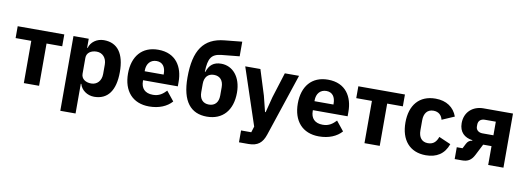

<svg xmlns="http://www.w3.org/2000/svg" viewBox="-69 -1193 5030 1834"><g transform="rotate(10 2446.5 -276.0)"><path d="M172 -410V0H320V-410H472V-525H20V-410Z M561 -525V200H709V-88H714C729 -31 787 12 855 12C988 12 1057 -85 1057 -263C1057 -441 988 -537 855 -537C787 -537 729 -495 714 -437H709V-525ZM806 -108C750 -108 709 -137 709 -185V-340C709 -388 750 -417 806 -417C862 -417 903 -374 903 -308V-217C903 -151 862 -108 806 -108Z M1388 12C1484 12 1561 -21 1608 -75L1534 -167C1501 -133 1467 -104 1405 -104C1326 -104 1289 -148 1289 -217V-225H1626V-269C1626 -411 1556 -537 1382 -537C1224 -537 1136 -429 1136 -263C1136 -95 1227 12 1388 12ZM1385 -428C1444 -428 1473 -385 1473 -321V-312H1289V-320C1289 -385 1326 -428 1385 -428Z M1948 12C2102 12 2193 -93 2193 -263C2193 -417 2108 -510 1998 -510C1924 -510 1883 -475 1861 -407H1856C1860 -541 1889 -583 1987 -593L2158 -610V-752L1988 -735C1790 -715 1702 -591 1702 -325C1702 -91 1793 12 1948 12ZM1948 -105C1890 -105 1856 -143 1856 -209V-289C1856 -355 1890 -393 1948 -393C2006 -393 2040 -355 2040 -289V-209C2040 -143 2006 -105 1948 -105Z M2611 -525 2534 -280 2495 -128H2489L2451 -280L2374 -525H2227L2411 27L2393 85H2294V200H2386C2476 200 2520 162 2547 81L2749 -525Z M3035 12C3131 12 3208 -21 3255 -75L3181 -167C3148 -133 3114 -104 3052 -104C2973 -104 2936 -148 2936 -217V-225H3273V-269C3273 -411 3203 -537 3029 -537C2871 -537 2783 -429 2783 -263C2783 -95 2874 12 3035 12ZM3032 -428C3091 -428 3120 -385 3120 -321V-312H2936V-320C2936 -385 2973 -428 3032 -428Z M3476 -410V0H3624V-410H3776V-525H3324V-410Z M4072 12C4175 12 4250 -33 4285 -133L4170 -183C4155 -141 4131 -105 4072 -105C4012 -105 3981 -147 3981 -213V-311C3981 -377 4012 -420 4072 -420C4124 -420 4153 -388 4162 -348L4282 -400C4251 -486 4178 -537 4072 -537C3914 -537 3827 -431 3827 -263C3827 -95 3914 12 4072 12Z M4351 -115V0H4422C4478 0 4512 -20 4540 -75L4595 -183H4676V0H4824V-525H4538C4436 -525 4357 -459 4357 -350C4357 -264 4408 -217 4486 -207V-202C4462 -200 4443 -186 4431 -162L4407 -115ZM4676 -288H4570C4531 -288 4506 -311 4506 -343V-360C4506 -399 4531 -420 4570 -420H4676Z"/></g></svg>

Font: Braiins Sans
Style: Bold
Weight: 700
Designer: Mike Abbink, Paul van der Laan, Pieter van Rosmalen, Jiri Chlebus, Lubos Buracinsky
Foundry: Bold Monday, Sudetype
Version: Version 1.000;hotconv 1.0.109;makeotfexe 2.5.65596